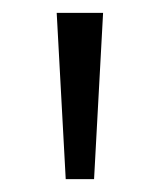

<svg xmlns="http://www.w3.org/2000/svg" viewBox="-20 -734 247 298"><path d="M140 -714H68L82 -456H126Z"/></svg>

Font: Noto Sans Thaana Light
Style: Regular
Weight: 300
Designer: David Williams
Foundry: Google Inc.
Version: Version 3.001